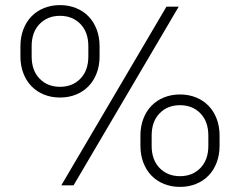

<svg xmlns="http://www.w3.org/2000/svg" viewBox="-20 -726 940 752"><path d="M215 -344Q181 -344 152.5 -355.5Q124 -367 103.5 -388Q83 -409 71.5 -439Q60 -469 60 -505V-545Q60 -581 71.5 -611Q83 -641 103.5 -662Q124 -683 152.5 -694.5Q181 -706 215 -706Q249 -706 277.5 -694.5Q306 -683 326.5 -662Q347 -641 358.5 -611Q370 -581 370 -545V-505Q370 -469 358.5 -439Q347 -409 326.5 -388Q306 -367 277.5 -355.5Q249 -344 215 -344ZM215 -386Q264 -386 295 -418Q326 -450 326 -505V-545Q326 -600 295 -632Q264 -664 215 -664Q166 -664 135 -632Q104 -600 104 -545V-505Q104 -450 135 -418Q166 -386 215 -386ZM685 6Q651 6 622.5 -5.5Q594 -17 573.5 -38Q553 -59 541.5 -89Q530 -119 530 -155V-195Q530 -231 541.5 -261Q553 -291 573.5 -312Q594 -333 622.5 -344.5Q651 -356 685 -356Q719 -356 747.5 -344.5Q776 -333 796.5 -312Q817 -291 828.5 -261Q840 -231 840 -195V-155Q840 -119 828.5 -89Q817 -59 796.5 -38Q776 -17 747.5 -5.5Q719 6 685 6ZM685 -36Q734 -36 765 -68Q796 -100 796 -155V-195Q796 -250 765 -282Q734 -314 685 -314Q636 -314 605 -282Q574 -250 574 -195V-155Q574 -100 605 -68Q636 -36 685 -36ZM632 -700H680L268 0H220Z"/></svg>

Font: Retni Sans Light
Style: Regular
Weight: 300
Designer: Vitaly Kuzmin
Foundry: ParaType Ltd.
Version: Version 1.00;March 2, 2019;FontCreator 11.5.0.2425 64-bit; t